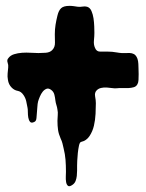

<svg xmlns="http://www.w3.org/2000/svg" viewBox="-20 -603 499 655"><path d="M8 -373Q9 -381 6 -389.5Q3 -398 8 -404Q15 -414 28 -418Q41 -422 55.5 -423Q70 -424 84.5 -423Q99 -422 111 -422Q122 -422 136 -423Q150 -424 158 -432Q168 -442 167.5 -458Q167 -474 167 -486Q167 -503 169.5 -518.5Q172 -534 176 -550Q180 -567 188.5 -575Q197 -583 217 -583Q225 -583 231.5 -582Q238 -581 245 -580Q253 -579 261.5 -580.5Q270 -582 277 -580Q287 -577 292 -565.5Q297 -554 299 -540.5Q301 -527 301.5 -513Q302 -499 302 -491Q302 -480 300.5 -465.5Q299 -451 304 -440Q309 -427 321 -427H344H346Q363 -427 379 -424Q395 -421 412 -422Q433 -424 442 -414.5Q451 -405 452 -385Q452 -379 452.5 -369.5Q453 -360 453 -350Q453 -340 452.5 -330.5Q452 -321 449 -316Q445 -308 436.5 -305.5Q428 -303 417.5 -302.5Q407 -302 397 -302.5Q387 -303 380 -302Q372 -301 362.5 -302.5Q353 -304 343.5 -304.5Q334 -305 325 -303Q316 -301 310 -295Q302 -287 304.5 -274Q307 -261 307 -251Q307 -236 306 -215Q305 -194 300.5 -174.5Q296 -155 285.5 -139Q275 -123 257 -119Q252 -118 249.5 -106.5Q247 -95 245.5 -81Q244 -67 243.5 -54.5Q243 -42 243 -38V-21Q243 -12 242 -3Q241 6 238 14Q235 22 228 27Q217 35 212 31Q207 27 205.5 18Q204 9 204.5 -1.5Q205 -12 205 -17Q205 -39 203.5 -58Q202 -77 197 -97Q195 -106 193 -114Q191 -122 187 -130Q180 -146 178 -160Q176 -174 176 -191Q176 -200 177 -210Q178 -220 176 -229Q175 -237 172.5 -244.5Q170 -252 169 -260Q168 -270 165.5 -280Q163 -290 155 -296Q146 -303 138.5 -300Q131 -297 125.5 -290Q120 -283 116 -273.5Q112 -264 110 -257Q108 -249 107.5 -239Q107 -229 106 -220Q105 -213 104.5 -201.5Q104 -190 97 -187Q87 -182 82.5 -187.5Q78 -193 76.5 -202Q75 -211 75 -221Q75 -231 74 -235Q72 -246 69.5 -257.5Q67 -269 60 -279Q52 -291 40.5 -293Q29 -295 20 -304Q9 -315 7 -331Q5 -342 6 -352Q7 -362 8 -373Z"/></svg>

Font: Double Feature
Style: Regular
Weight: 400
Designer: David Shetterly
Foundry: David Shetterly
Version: Version 2.100 1997 initial release